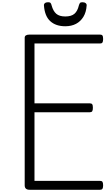

<svg xmlns="http://www.w3.org/2000/svg" viewBox="-20 -1706 1011 1726"><path d="M246 0Q224 0 213 -10Q202 -20 202 -40V-1367Q202 -1381 213 -1388Q224 -1395 246 -1395H880Q895 -1395 901 -1386.5Q907 -1378 907 -1355Q907 -1333 901 -1324Q895 -1315 880 -1315H290V-777H788Q803 -777 809 -768.5Q815 -760 815 -737Q815 -715 809 -706Q803 -697 788 -697H290V-80H880Q895 -80 901 -71.5Q907 -63 907 -40Q907 -18 901 -9Q895 0 880 0ZM567 -1470Q482 -1470 432 -1515.5Q382 -1561 375 -1657Q374 -1670 384 -1678Q394 -1686 413 -1686Q429 -1686 435 -1678.5Q441 -1671 444 -1657Q458 -1606 486 -1582Q514 -1558 567 -1558Q621 -1558 649 -1582Q677 -1606 689 -1657Q693 -1671 698.5 -1678.5Q704 -1686 720 -1686Q739 -1686 749.5 -1678Q760 -1670 759 -1657Q755 -1596 729.5 -1554.5Q704 -1513 663 -1491.5Q622 -1470 567 -1470Z"/></svg>

Font: Playwrite BE WAL
Style: Regular
Weight: 400
Designer: Veronika Burian, José Scaglione
Foundry: TypeTogether
Version: Version 1.002